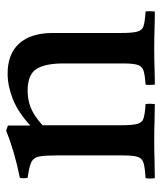

<svg xmlns="http://www.w3.org/2000/svg" viewBox="32 -570 538 643"><g transform="rotate(-90 301.5 -248.0)"><path d="M340 1Q338 -15 340 -30Q371 -32 386 -36.5Q401 -41 406 -56Q411 -71 411 -104V-306Q411 -366 392.5 -395.5Q374 -425 319 -425Q290 -425 263 -414.5Q236 -404 204 -375V-114Q204 -75 208.5 -58Q213 -41 228 -36.5Q243 -32 275 -30Q277 -15 275 1Q247 1 216.5 0Q186 -1 151 -1Q119 -1 88 0Q57 1 27 1Q24 -15 27 -30Q61 -32 77 -36.5Q93 -41 98 -56Q103 -71 103 -104V-328Q103 -367 99.5 -386Q96 -405 80.5 -412.5Q65 -420 28 -425Q25 -439 28 -451Q114 -468 186 -497L203 -491V-416Q249 -458 293 -475Q337 -492 377 -492Q443 -492 478 -453Q513 -414 513 -341V-114Q513 -75 517.5 -58Q522 -41 537 -36.5Q552 -32 585 -30Q587 -15 585 1Q555 1 526.5 0Q498 -1 460 -1Q423 -1 395.5 0Q368 1 340 1Z"/></g></svg>

Font: Tiro Kannada
Style: Regular
Weight: 400
Designer: Kannada: John Hudson & Fiona Ross. Latin: John Hudson.
Foundry: Tiro Typeworks Ltd.
Version: Version 1.52